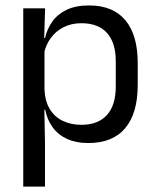

<svg xmlns="http://www.w3.org/2000/svg" viewBox="-20 -519 577 711"><path d="M306.5 10.7Q261.6 10.7 228.5 -4.5Q195.4 -19.7 175.1 -47.5Q154.7 -75.3 147.6 -112.3H120.8L144.7 -188.5Q146.5 -144.6 164.3 -115.3Q182.1 -86 212.5 -71.4Q242.9 -56.8 281.6 -56.8Q343.2 -56.8 375.9 -93Q408.7 -129.1 408.7 -198.7V-292Q408.7 -361 376.2 -397Q343.7 -433 281.3 -433Q244.7 -433 216 -418.6Q187.4 -404.2 168.8 -379.2Q150.2 -354.2 143.1 -321.8L123.1 -378.4H146.7Q154.4 -411.9 173.8 -439.2Q193.2 -466.5 226.8 -482.7Q260.4 -498.9 310 -498.9Q397.9 -498.9 444 -444.3Q490 -389.7 490 -285.4V-204.6Q490 -99.5 443.7 -44.4Q397.3 10.7 306.5 10.7ZM146.6 172H66.1V-488.2H147L143.4 -370.5L144.7 -345.7V-140L144.1 -123.4L146.6 13.3Z"/></svg>

Font: Anek Malayalam Medium
Style: Regular
Weight: 500
Designer: Maithili Shingre (Malayalam) & Yesha Goshar (Latin)
Foundry: Ek Type
Version: Version 1.003